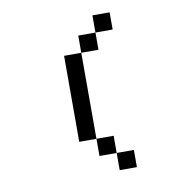

<svg xmlns="http://www.w3.org/2000/svg" viewBox="-68 -624 636 687"><g transform="rotate(-10 250.0 -281.0)"><path d="M312.5 -62.5H375V0H312.5ZM250 -125H312.5V-62.5H250ZM187.5 -437.5H250V-125H187.5ZM250 -500H312.5V-437.5H250ZM312.5 -562.5H375V-500H312.5Z"/></g></svg>

Font: Pixel Operator Mono
Style: Regular
Weight: 400
Monospace: yes
Designer: Jayvee Enaguas (HarvettFox96)
Version: 2016.04.25